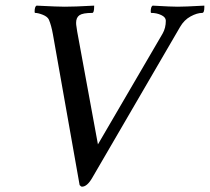

<svg xmlns="http://www.w3.org/2000/svg" viewBox="-20 -663 761 696"><path d="M277.3 13.7Q273.4 13.7 268.6 7.8L171.9 -538.1Q166 -571.3 157.2 -591.8Q152.3 -602.5 135.3 -609.4Q118.2 -616.2 107.4 -616.2Q105.5 -616.2 105.5 -621.1Q105.5 -638.7 112.3 -642.6Q152.3 -640.6 178.2 -639.6Q204.1 -638.7 214.8 -638.7Q231.4 -638.7 257.8 -639.6Q284.2 -640.6 321.3 -642.6V-639.6Q321.3 -616.2 314.5 -616.2Q280.3 -616.2 268.1 -607.9Q255.9 -599.6 255.9 -580.1Q255.9 -573.2 257.3 -565.9Q258.8 -558.6 259.8 -548.8L335 -139.6L569.3 -541Q581.1 -561.5 581.1 -587.9Q581.1 -600.6 564.5 -608.4Q547.9 -616.2 528.3 -616.2Q526.4 -616.2 526.4 -621.1Q526.4 -638.7 533.2 -642.6Q568.4 -640.6 591.3 -639.6Q614.3 -638.7 624 -638.7Q634.8 -638.7 659.2 -639.6Q683.6 -640.6 720.7 -642.6V-636.7Q720.7 -616.2 712.9 -616.2Q694.3 -616.2 670.9 -603.5Q647.5 -590.8 632.8 -565.4L314.5 -18.6Q295.9 13.7 277.3 13.7Z"/></svg>

Font: Crimson Text
Style: Italic
Weight: 400
Italic angle: -11°
Designer: Sebastian Kosch
Foundry: Sebastian Kosch
Version: Version 1.100; ttfautohint (v1.8.4)